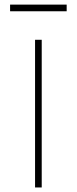

<svg xmlns="http://www.w3.org/2000/svg" viewBox="-20 -825 337 845"><path d="M273.4 -804.7H24.4V-775.4H273.4ZM163.6 0V-649.9H134.3V0Z"/></svg>

Font: Estedad-FD VF
Style: Regular
Weight: 100
Designer: Amin Abedi
Version: Version 7.3